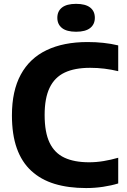

<svg xmlns="http://www.w3.org/2000/svg" viewBox="-20 -968 658 998"><path d="M427.5 9.5Q335.5 9.5 264 -12.2Q192.5 -34 142.8 -79.8Q93 -125.5 67.5 -197Q42 -268.5 42 -368.5Q42 -495.5 88 -580.2Q134 -665 222 -707.2Q310 -749.5 435.5 -749.5Q478 -749.5 517.5 -745.2Q557 -741 594.5 -732V-598Q559.5 -606.5 523.2 -611Q487 -615.5 448.5 -615.5Q368.5 -615.5 316.2 -590.8Q264 -566 238 -512Q212 -458 212 -370.5Q212 -280 237.8 -226.2Q263.5 -172.5 314.8 -148.5Q366 -124.5 443 -124.5Q481 -124.5 518.5 -130.8Q556 -137 594.5 -148V-14.5Q559 -3.5 515.8 3Q472.5 9.5 427.5 9.5ZM375.5 -803Q327 -803 302.5 -822.2Q278 -841.5 278 -875.5Q278 -910 302.5 -929Q327 -948 375.5 -948Q424 -948 448.5 -929Q473 -910 473 -875.5Q473 -841.5 448.5 -822.2Q424 -803 375.5 -803Z"/></svg>

Font: Encode Sans SC Condensed Thin
Style: Bold
Weight: 700
Version: Version 3.002